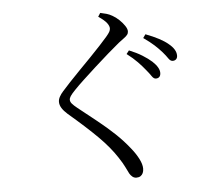

<svg xmlns="http://www.w3.org/2000/svg" viewBox="-57 -857 1114 985"><g transform="rotate(-5 500.0 -364.0)"><path d="M749.4 -432.5Q738.7 -432.5 728.8 -447.3Q718.9 -462.1 703.1 -480.9Q687.6 -500.5 665.4 -523.5Q643.2 -546.4 610.8 -570.9L624.5 -588.4Q663 -572.9 691.9 -554.9Q720.8 -536.9 739.7 -519.8Q774.6 -487.3 774.6 -459.9Q774.6 -446.6 768.2 -439.6Q761.9 -432.5 749.4 -432.5ZM606.5 65.2Q594.3 65.2 585.4 57.8Q576.5 50.4 571 40.7Q563.4 26.1 553.7 5.8Q544 -14.5 523.2 -45.9Q488.5 -99.4 431 -156.9Q373.4 -214.4 282.7 -291.6Q263.9 -308.2 253.8 -324.2Q243.8 -340.2 243.8 -356.4Q243.8 -369.4 251.2 -382.9Q258.5 -396.5 270 -409Q285.4 -426.6 310 -452.9Q334.6 -479.1 364.3 -509.5Q394 -539.9 423.1 -569.7Q452.2 -599.6 476 -625.5Q499.9 -651.4 513.9 -667.7Q527.2 -683.3 532.1 -692.2Q537 -701.1 537 -709.8Q537 -722.2 525.4 -737.6Q513.7 -753 482.5 -774.3L494.4 -792.9Q511.8 -789.5 526.5 -785.2Q541.2 -780.9 555.7 -772.5Q573.3 -762.8 589.6 -747.2Q606 -731.6 616.8 -715.3Q627.7 -699.1 627.7 -686.8Q627.7 -676.7 622.1 -669.3Q616.6 -661.8 605.4 -653.8Q594.2 -645.8 576.5 -632.1Q551.6 -611.8 516.9 -581.5Q482.3 -551.3 446.2 -518.6Q410.2 -485.9 380.4 -458Q350.6 -430.1 335.4 -414.1Q314 -392.2 307.1 -381.4Q300.2 -370.7 300.2 -362.3Q300.2 -352.1 308.8 -342Q317.5 -331.9 334 -318.7Q385.6 -277.7 431.9 -240.8Q478.1 -204 519 -165.5Q559.8 -127 595.1 -81.9Q616.2 -55.4 630.3 -27.6Q644.3 0.2 644.3 21.9Q644.3 34.9 640 44.5Q635.6 54.2 627.3 59.7Q618.9 65.2 606.5 65.2ZM843.8 -515.4Q831.8 -515.4 822.1 -530Q812.4 -544.6 796 -563.6Q779 -583 758 -602.2Q736.9 -621.4 703 -645.2L715.9 -663.5Q794.1 -633.8 830.1 -603.2Q868.2 -572.7 868.2 -540.8Q868.2 -528.9 861.6 -522.1Q854.9 -515.4 843.8 -515.4Z"/></g></svg>

Font: Noto Serif KR ExtraLight
Style: Regular
Weight: 200
Designer: Ryoko NISHIZUKA 西塚涼子 (kana & ideographs); Frank Grießhammer (Latin, Greek & Cyrillic); Wenlong ZHANG 张文龙 (bopomofo); San
Foundry: Adobe
Version: Version 2.002-H1;hotconv 1.1.0;makeotfexe 2.6.0